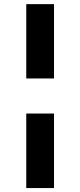

<svg xmlns="http://www.w3.org/2000/svg" viewBox="-20 -827 395 946"><path d="M246.1 -267.6V99.6H109.4V-267.6ZM246.1 -440.4H109.4V-806.6H246.1Z"/></svg>

Font: Pretendard GOV
Style: Bold
Weight: 700
Designer: Base glyphs from Inter by Rasmus Andersson; Hangeul glyphs from Noto Sans CJK(Source Han Sans) by Jang Soo-young and Kan
Foundry: Kil Hyung-jin
Version: Version 1.309